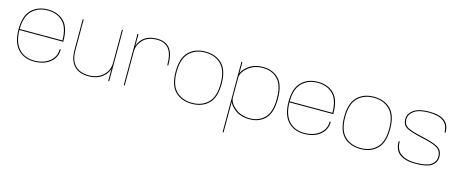

<svg xmlns="http://www.w3.org/2000/svg" viewBox="-45 -1254 5096 2133"><g transform="rotate(15 2503.0 -188.0)"><path d="M308.5 4.5Q187 4.5 118 -72.5Q49 -149.5 49 -298Q49 -453.5 121.8 -524Q194.5 -594.5 308.5 -594.5Q426.5 -594.5 495.5 -525Q564.5 -455.5 564.5 -301.5V-292H60.5Q62 -154.5 126.5 -81Q192 -6.5 308.5 -6.5Q375 -6.5 429.5 -30Q484 -53.5 516.2 -97.5Q548.5 -141.5 548.5 -201.5H560.5Q560.5 -137 527 -90.8Q493.5 -44.5 436.5 -20Q379.5 4.5 308.5 4.5ZM60.5 -303.5H552.5Q551 -451 486 -516.5Q419.5 -583.5 308.5 -583.5Q200.5 -583.5 130.5 -515.5Q62 -449 60.5 -303.5Z M1160 0V-143Q1147 -91 1100.5 -50.5Q1035.5 6 934 6Q825 6 767 -54.8Q709 -115.5 709 -237.5V-590.5H720V-236.5Q720 -119 776.5 -62Q833 -5 934 -5Q1033 -5 1096.5 -63Q1160 -121 1160 -210.5V-589.5H1171V0Z M1748.5 -339Q1748.5 -469.5 1702.8 -526.5Q1657 -583.5 1566 -583.5Q1462.5 -583.5 1406.2 -525Q1350 -466.5 1350 -388.5V0H1339V-589.5H1350V-452Q1362.5 -501 1402.5 -539Q1461 -594.5 1566.5 -594.5Q1664.5 -594.5 1712.2 -534.2Q1760 -474 1760 -339Z M2121 4.5Q2001.5 4.5 1929 -67Q1856.5 -138.5 1856.5 -295Q1856.5 -452 1929 -523.8Q2001.5 -595.5 2121 -595.5Q2240.5 -595.5 2313 -523.8Q2385.5 -452 2385.5 -295Q2385.5 -138.5 2313 -67Q2240.5 4.5 2121 4.5ZM2121 -6.5Q2234 -6.5 2304 -75.2Q2374 -144 2374 -295Q2374 -446.5 2304 -515.5Q2234 -584.5 2121 -584.5Q2008 -584.5 1938 -515.5Q1868 -446.5 1868 -295Q1868 -144 1938 -75.2Q2008 -6.5 2121 -6.5Z M2534.5 220V-589.5H2545.5V-458Q2557 -497.5 2610 -540.5Q2678 -596 2785.5 -596Q2895 -596 2963.8 -526.2Q3032.5 -456.5 3032.5 -295.5Q3032.5 -135 2963.8 -65.2Q2895 4.5 2785.5 4.5Q2678 4.5 2610 -51Q2557 -94.5 2545.5 -133.5V220ZM2545.5 -177.5Q2550 -116.5 2614.5 -63.5Q2684 -6.5 2785.5 -6.5Q2888 -6.5 2954.2 -73Q3020.5 -139.5 3020.5 -295.5Q3020.5 -452 2954.2 -518.5Q2888 -585 2785.5 -585Q2684 -585 2614.5 -528Q2550 -475 2545.5 -414Z M3414 4.5Q3292.5 4.5 3223.5 -72.5Q3154.5 -149.5 3154.5 -298Q3154.5 -453.5 3227.2 -524Q3300 -594.5 3414 -594.5Q3532 -594.5 3601 -525Q3670 -455.5 3670 -301.5V-292H3166Q3167.5 -154.5 3232 -81Q3297.5 -6.5 3414 -6.5Q3480.5 -6.5 3535 -30Q3589.5 -53.5 3621.8 -97.5Q3654 -141.5 3654 -201.5H3666Q3666 -137 3632.5 -90.8Q3599 -44.5 3542 -20Q3485 4.5 3414 4.5ZM3166 -303.5H3658Q3656.5 -451 3591.5 -516.5Q3525 -583.5 3414 -583.5Q3306 -583.5 3236 -515.5Q3167.5 -449 3166 -303.5Z M4059.5 4.5Q3940 4.5 3867.5 -67Q3795 -138.5 3795 -295Q3795 -452 3867.5 -523.8Q3940 -595.5 4059.5 -595.5Q4179 -595.5 4251.5 -523.8Q4324 -452 4324 -295Q4324 -138.5 4251.5 -67Q4179 4.5 4059.5 4.5ZM4059.5 -6.5Q4172.5 -6.5 4242.5 -75.2Q4312.5 -144 4312.5 -295Q4312.5 -446.5 4242.5 -515.5Q4172.5 -584.5 4059.5 -584.5Q3946.5 -584.5 3876.5 -515.5Q3806.5 -446.5 3806.5 -295Q3806.5 -144 3876.5 -75.2Q3946.5 -6.5 4059.5 -6.5Z M4692 4.5Q4577 4.5 4513.5 -40.8Q4450 -86 4450 -189.5H4462Q4462 -93.5 4523.5 -50Q4585 -6.5 4692 -6.5Q4815.5 -6.5 4867.8 -41.5Q4920 -76.5 4920 -139Q4920 -208 4863.5 -238.2Q4807 -268.5 4690 -292.5Q4575.5 -317 4516.2 -345.5Q4457 -374 4457 -446.5Q4457 -509.5 4516.5 -552Q4576 -594.5 4694 -594.5Q4813.5 -594.5 4871.2 -550.5Q4929 -506.5 4929 -415.5H4917Q4917 -499 4862 -541.2Q4807 -583.5 4694 -583.5Q4580 -583.5 4524.5 -543.5Q4469 -503.5 4469 -445.5Q4469 -380.5 4526.5 -353.8Q4584 -327 4695.5 -304Q4819 -277 4875.5 -244.8Q4932 -212.5 4932 -138.5Q4932 -69.5 4876 -32.5Q4820 4.5 4692 4.5Z"/></g></svg>

Font: Anybody ExtraExpanded Thin
Style: Regular
Weight: 100
Width: 8
Designer: Tyler Finck
Foundry: Etcetera Type Company
Version: Version 1.010; ttfautohint (v1.8.3) -l 8 -r 50 -G 200 -x 14 